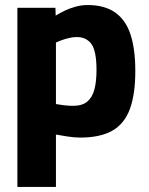

<svg xmlns="http://www.w3.org/2000/svg" viewBox="-20 -534 590 762"><path d="M49 208V-503H200L201 -472Q215 -481 235.5 -491Q256 -501 280 -507.5Q304 -514 327 -514Q395 -514 437 -484.5Q479 -455 498 -397Q517 -339 517 -252Q517 -160 495.5 -101.5Q474 -43 426 -15.5Q378 12 298 12Q274 12 246.5 7.5Q219 3 202 0V208ZM270 -114Q306 -114 326 -130.5Q346 -147 354.5 -178.5Q363 -210 363 -256Q363 -331 343 -359Q323 -387 284 -387Q271 -387 255.5 -383.5Q240 -380 226 -375Q212 -370 202 -365V-121Q212 -119 231.5 -116.5Q251 -114 270 -114Z"/></svg>

Font: Cairo Play ExtraBold
Style: Regular
Weight: 800
Version: Version 3.119